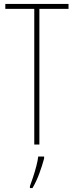

<svg xmlns="http://www.w3.org/2000/svg" viewBox="-20 -734 376 975"><path d="M180 0H154V-689H7V-714H328V-689H180ZM204 71Q195 105 180 146Q165 187 145 221H132V211Q139 193 148 165.5Q157 138 164.5 109.5Q172 81 174 61H204Z"/></svg>

Font: Noto Sans ExtraCondensed Thin
Style: Regular
Weight: 100
Width: 2
Designer: Monotype Design Team
Foundry: Monotype Imaging Inc.
Version: Version 2.013; ttfautohint (v1.8.4.7-5d5b)